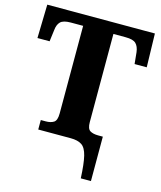

<svg xmlns="http://www.w3.org/2000/svg" viewBox="-133 -809 934 1115"><g transform="rotate(15 334.5 -252.0)"><path d="M460 210Q456 123 445 77.5Q434 32 410 16Q386 0 343 0H148V-57H178Q207 -57 225.5 -68.5Q244 -80 244 -122V-649H170Q125 -649 108 -632Q91 -615 88 -582L79 -512H6L11 -714H658L663 -512H590L583 -582Q579 -615 562 -632Q545 -649 500 -649H426V-119Q426 -79 444 -68Q462 -57 493 -57H521V210Z"/></g></svg>

Font: Noto Serif ExtraBold
Style: Regular
Weight: 800
Designer: Monotype Design Team
Foundry: Monotype Imaging Inc.
Version: Version 2.014